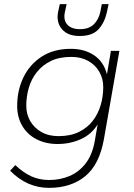

<svg xmlns="http://www.w3.org/2000/svg" viewBox="-20 -716 649 928"><path d="M217 192Q163 192 116 171Q69 150 29 109L54 82Q93 119 132 136.5Q171 154 218 154Q270 154 315.5 135Q361 116 393.5 74.5Q426 33 438 -34L452 -115Q423 -67 371 -43.5Q319 -20 258 -20Q202 -20 157.5 -42.5Q113 -65 88 -107Q63 -149 63 -204Q63 -279 93 -341.5Q123 -404 181 -442Q239 -480 323 -480Q388 -480 434.5 -449Q481 -418 497 -357L516 -470H557L482 -42Q460 80 391.5 136Q323 192 217 192ZM263 -58Q320 -58 361 -78Q402 -98 428 -131.5Q454 -165 466.5 -207.5Q479 -250 479 -295Q479 -336 460 -369Q441 -402 406.5 -421.5Q372 -441 325 -441Q267 -441 226.5 -421.5Q186 -402 159 -368.5Q132 -335 119.5 -292.5Q107 -250 107 -205Q107 -164 126 -131Q145 -98 180 -78Q215 -58 263 -58ZM365 -542Q307 -542 279 -575.5Q251 -609 261 -659L269 -696H302L294 -659Q285 -620 305 -597.5Q325 -575 366 -575Q410 -575 433.5 -598.5Q457 -622 465 -659L472 -696H505L497 -659Q487 -610 457.5 -576Q428 -542 365 -542Z"/></svg>

Font: Gantari ExtraLight
Style: Italic
Weight: 250
Italic angle: -10°
Designer: Anugrah Pasau
Foundry: Lafontype
Version: Version 1.000